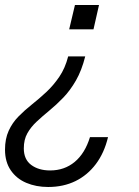

<svg xmlns="http://www.w3.org/2000/svg" viewBox="-59 -531 555 766"><path d="M133 215Q85 215 46 198.5Q7 182 -16 148.5Q-39 115 -39 66Q-39 23 -24.5 -9Q-10 -41 14.5 -66Q39 -91 68 -114Q97 -137 125.5 -163.5Q154 -190 177.5 -224.5Q201 -259 213 -306H281Q267 -250 244 -210Q221 -170 193.5 -141.5Q166 -113 138 -90Q110 -67 87 -45.5Q64 -24 50 1Q36 26 36 61Q36 105 65.5 127Q95 149 141 149Q198 149 239 115Q280 81 300 16H372Q357 79 323.5 123.5Q290 168 242 191.5Q194 215 133 215ZM336 -511 314 -414H217L240 -511Z"/></svg>

Font: Instrument Sans SemiCondensed
Style: Italic
Weight: 400
Width: 4
Italic angle: -13°
Designer: Rodrigo Fuenzalida
Foundry: fragTYPE
Version: Version 1.000;gftools[0.9.28]